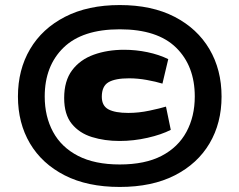

<svg xmlns="http://www.w3.org/2000/svg" viewBox="-20 -730 948 760"><path d="M454 -710Q581 -710 671 -663.5Q761 -617 809 -535.5Q857 -454 857 -348Q857 -243 809.5 -162.5Q762 -82 672 -36Q582 10 454 10Q326 10 236 -36Q146 -82 98.5 -162.5Q51 -243 51 -348Q51 -454 99 -535.5Q147 -617 237.5 -663.5Q328 -710 454 -710ZM454 -79Q554 -79 619.5 -113Q685 -147 718 -208Q751 -269 751 -348Q751 -469 677 -541.5Q603 -614 454 -614Q306 -614 231.5 -541.5Q157 -469 157 -348Q157 -269 190 -208Q223 -147 289 -113Q355 -79 454 -79ZM234 -342Q234 -410 265.5 -452Q297 -494 351 -513.5Q405 -533 471 -533Q518 -533 563.5 -523.5Q609 -514 646 -496L623 -399Q597 -407 561 -413.5Q525 -420 491 -420Q436 -420 409.5 -404.5Q383 -389 383 -347Q383 -311 409.5 -297Q436 -283 488 -283Q529 -283 571.5 -292Q614 -301 637 -308L656 -216Q619 -197 564 -184.5Q509 -172 453 -172Q394 -172 344 -187.5Q294 -203 264 -240Q234 -277 234 -342Z"/></svg>

Font: Georama ExtraExtended Black
Style: Regular
Weight: 900
Width: 8
Designer: Jean-Baptiste Levee
Foundry: Production Type
Version: Version 1.000